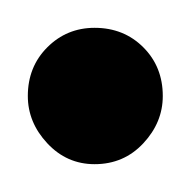

<svg xmlns="http://www.w3.org/2000/svg" viewBox="-20 -427 137 138"><path d="M48 -309Q28 -309 14 -324Q0 -339 0 -358Q0 -379 14 -393Q28 -407 48 -407Q69 -407 83 -393Q97 -379 97 -358Q97 -339 83 -324Q69 -309 48 -309Z"/></svg>

Font: Outfit Thin ExtraLight
Style: Regular
Weight: 250
Version: Version 1.100;gftools[0.9.27]